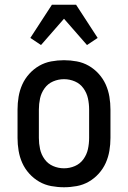

<svg xmlns="http://www.w3.org/2000/svg" viewBox="-20 -782 540 810"><path d="M250 8Q223 8 196 3Q169 -2 145.5 -15.5Q122 -29 103.5 -49.5Q85 -70 74 -94.5Q63 -119 58.5 -146Q54 -173 54 -200V-320Q54 -347 58.5 -374Q63 -401 74 -425.5Q85 -450 103.5 -470.5Q122 -491 145.5 -504.5Q169 -518 196 -523Q223 -528 250 -528Q277 -528 304 -523Q331 -518 354.5 -504.5Q378 -491 396.5 -470.5Q415 -450 426 -425.5Q437 -401 441.5 -374Q446 -347 446 -320V-200Q446 -173 441.5 -146Q437 -119 426 -94.5Q415 -70 396.5 -49.5Q378 -29 354.5 -15.5Q331 -2 304 3Q277 8 250 8ZM250 -72Q274 -72 296 -81.5Q318 -91 332 -110.5Q346 -130 351 -153Q356 -176 356 -200V-320Q356 -344 351 -367Q346 -390 332 -409.5Q318 -429 296 -438.5Q274 -448 250 -448Q226 -448 204 -438.5Q182 -429 168 -409.5Q154 -390 149 -367Q144 -344 144 -320V-200Q144 -176 149 -153Q154 -130 168 -110.5Q182 -91 204 -81.5Q226 -72 250 -72ZM153 -592 108 -622 199 -762H301L392 -622L347 -592L250 -703Z"/></svg>

Font: Iosevka SS18 Medium
Style: Regular
Weight: 500
Monospace: yes
Designer: Belleve Invis
Foundry: Belleve Invis
Version: Version 25.1.1; ttfautohint (v1.8.4)